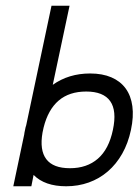

<svg xmlns="http://www.w3.org/2000/svg" viewBox="-20 -650 484 670"><path d="M222.7 -629.9 164.1 -354Q219.7 -393.6 294.4 -393.6Q337.4 -393.6 368.7 -380.1Q399.9 -366.7 418.5 -341.3Q437 -315.9 441.9 -279.3Q446.8 -242.7 437 -196.8Q427.2 -150.4 406.5 -113.8Q385.7 -77.1 356.2 -51.8Q326.7 -26.4 289.8 -13.2Q252.9 0 210.9 0Q136.2 0 97.2 -39.6L89.4 0H26.4L64.5 -180.7Q64.5 -183.1 65.4 -187.3Q66.4 -191.4 67.4 -196.8Q68.4 -202.1 69.3 -206.1Q70.3 -210 71.3 -212.4L159.7 -629.9ZM132.3 -205.6 128.4 -187.5Q117.7 -126 141.6 -94.5Q165.5 -63 224.1 -63Q283.2 -63 321.5 -96.2Q359.9 -129.4 374 -196.8Q388.2 -263.7 364.5 -297.1Q340.8 -330.6 280.8 -330.6Q221.7 -330.6 184.8 -299.1Q147.9 -267.6 132.3 -205.6Z"/></svg>

Font: Fibel Nord
Style: Italic
Weight: 400
Designer: Peter Wiegel
Foundry: Peter Wioegel
Version: Version 000.000